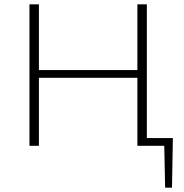

<svg xmlns="http://www.w3.org/2000/svg" viewBox="-20 -678 857 893"><path d="M784 -36 780 195H748L744 0H619V-316H161V0H117V-658H161V-352H619V-658H663V-36Z"/></svg>

Font: EauTestInfant Light
Style: Regular
Weight: 300
Designer: Christian Thalmann (Catharsis Fonts)
Version: Version 0.001;PS 000.001;hotconv 1.0.88;makeotf.lib2.5.64775